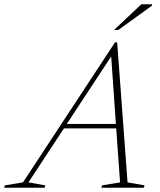

<svg xmlns="http://www.w3.org/2000/svg" viewBox="-80 -878 746 898"><path d="M516.5 -25 596 -11 592.5 0H394L397.5 -11L481.5 -25L463.5 -277.5H219L53 -25L132 -11L128.5 0H-60.5L-57.5 -11L27.5 -25L458 -680H468ZM232.5 -298.5H462L440 -614ZM453.5 -738 581 -858H632L630 -851L473.5 -738Z"/></svg>

Font: Newsreader Text ExtraLight
Style: Italic
Weight: 275
Italic angle: -17°
Designer: Hugues Gentile
Foundry: Production Type
Version: Version 1.001